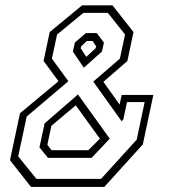

<svg xmlns="http://www.w3.org/2000/svg" viewBox="-20 -720 681 740"><path d="M99.5 0.5 18.5 -102.5 57 -283.5 205.5 -407 148 -485 171.5 -596.5 296.5 -699.5H413.5L494.5 -596.5L471 -485L378.5 -404.5L441 -317L449 -354H571L530.5 -163.5L382 0.5ZM120.5 -30.5H369.5L507 -182L537.5 -326.5H469.5L455.5 -260.5L449 -252.5L339.5 -405.5L442 -494L462 -587L395.5 -670.5H301.5L200 -587L180 -494L243.5 -407L83 -271L50 -117.5ZM303 -459 261 -521 268.5 -556 311 -592.5H353L380.5 -556L373 -521.5ZM312.5 -501 348.5 -534 350.5 -541.5 337 -562H314.5L293 -541.5L291 -534ZM165 -111.5 132 -152 152 -244.5 280.5 -356 403 -185.5 333 -111.5ZM179 -141H320.5L365 -185.5L272 -314L178 -235L162.5 -162Z"/></svg>

Font: Tourney Expanded Light
Style: Italic
Weight: 300
Width: 7
Italic angle: -12°
Designer: Tyler Finck
Foundry: Etcetera Type Co
Version: Version 1.010; ttfautohint (v1.8.3)